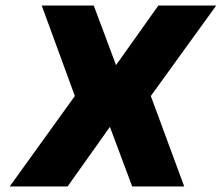

<svg xmlns="http://www.w3.org/2000/svg" viewBox="-20 -670 797 690"><path d="M130 -650H317L397 -436L549 -650H757L522 -325L642 0H455L375 -214L223 0H15L249 -325Z"/></svg>

Font: Overused Grotesk Black
Style: Italic
Weight: 900
Italic angle: -10°
Version: Version 0.003